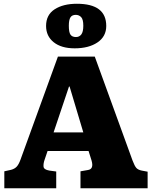

<svg xmlns="http://www.w3.org/2000/svg" viewBox="-20 -1001 808 1021"><path d="M3 0V-90L39 -98Q58 -103 69 -115Q80 -127 89 -152L288 -700H484L685 -147Q696 -118 705 -108Q714 -98 733 -94L765 -88V0H408V-90L448 -97Q480 -102 467 -147L451 -198H233L217 -151Q210 -131 211.5 -115Q213 -99 242 -94L279 -89V0ZM265 -297H423L350 -541H347ZM377 -744Q306 -744 265.5 -776.5Q225 -809 225 -863Q225 -922 270.5 -951.5Q316 -981 389 -981Q545 -981 545 -863Q545 -807 498.5 -775.5Q452 -744 377 -744ZM384 -804Q402 -804 412.5 -818Q423 -832 423 -864Q423 -898 411.5 -910Q400 -922 383 -922Q363 -922 354.5 -908.5Q346 -895 346 -864Q346 -829 355 -816.5Q364 -804 384 -804Z"/></svg>

Font: Literata 12pt ExtraBold
Style: Regular
Weight: 800
Designer: Latin by Veronika Burian and Jose Scaglione. Greek by Irene Vlachou. Cyrillic by Vera Evstafieva.
Foundry: TypeTogether
Version: Version 3.002